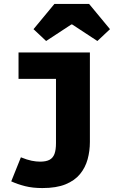

<svg xmlns="http://www.w3.org/2000/svg" viewBox="-20 -766 640 974"><path d="M195 188Q146 188 108 178.5Q70 169 37 154L86 32Q118 45 141 49.5Q164 54 183 54Q214 54 231.5 44.5Q249 35 256.5 14.5Q264 -6 264 -40V-366H74V-500H436V-46Q436 0 424.5 42Q413 84 386 117Q359 150 312.5 169Q266 188 195 188ZM214 -558 150 -618 256 -746H432L538 -618L474 -558L346 -642H342Z"/></svg>

Font: Source Code Pro ExtraLight Black
Style: Regular
Weight: 900
Monospace: yes
Version: Version 1.018;hotconv 1.0.116;makeotfexe 2.5.65601